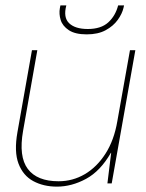

<svg xmlns="http://www.w3.org/2000/svg" viewBox="-20 -683 543 715"><path d="M192 12Q142 12 104 -8.5Q66 -29 49 -73.5Q32 -118 45 -191L99 -496H119L66 -196Q49 -100 83.5 -54Q118 -8 198 -8Q251 -8 296 -34.5Q341 -61 373 -111Q405 -161 417 -232L464 -496H484L396 0H380L394 -114H393Q354 -46 300.5 -17Q247 12 192 12ZM303 -555Q260 -555 236.5 -570.5Q213 -586 206 -608.5Q199 -631 203 -653L205 -663H227Q215 -618 237.5 -596.5Q260 -575 307 -575Q356 -575 383 -599.5Q410 -624 420 -663H442L440 -654Q435 -632 418.5 -609Q402 -586 373.5 -570.5Q345 -555 303 -555Z"/></svg>

Font: DM Sans 28pt Thin
Style: Italic
Weight: 250
Italic angle: -10°
Version: Version 4.004;gftools[0.9.30]